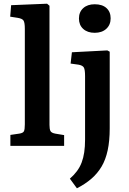

<svg xmlns="http://www.w3.org/2000/svg" viewBox="-20 -787 696 1036"><path d="M36 0V-59L84 -66Q104 -69 109 -78.5Q114 -88 114 -116V-631Q114 -665 107 -676Q100 -687 74 -691L35 -697L40 -759L234 -767L247 -756V-113Q247 -91 252 -80.5Q257 -70 278 -66L326 -58V0ZM395 229 357 177Q379 158 395 136.5Q411 115 420.5 90Q430 65 434.5 34.5Q439 4 439 -34V-376Q439 -411 432.5 -422.5Q426 -434 404 -438L361 -444L368 -505L559 -515L572 -508V-95Q572 -27 561 24Q550 75 528 112Q506 149 473 177.5Q440 206 395 229ZM491 -610Q452 -610 429 -631Q406 -652 406 -687Q406 -722 429 -743Q452 -764 491 -764Q532 -764 554.5 -743.5Q577 -723 577 -688Q577 -653 553.5 -631.5Q530 -610 491 -610Z"/></svg>

Font: Literata 18pt SemiBold
Style: Regular
Weight: 600
Designer: Latin by Veronika Burian and Jose Scaglione. Greek by Irene Vlachou. Cyrillic by Vera Evstafieva.
Foundry: TypeTogether
Version: Version 3.103;gftools[0.9.29]